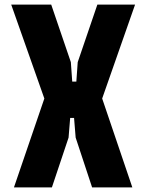

<svg xmlns="http://www.w3.org/2000/svg" viewBox="-20 -820 640 840"><path d="M41 0 174 -389 29 -800H204L290 -548L296 -463H314L320 -548L406 -800H571L427 -389L559 0H383L311 -218L304 -304H287L280 -218L207 0Z"/></svg>

Font: Martian Mono Condensed
Style: Bold
Weight: 700
Width: 3
Designer: Roman Shamin
Foundry: Evil Martians
Version: Version 1.000